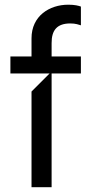

<svg xmlns="http://www.w3.org/2000/svg" viewBox="-20 -781 397 801"><path d="M273.4 -683.2C295.8 -683.2 308.9 -677.9 317.5 -675.4V-753.6C308.2 -757.1 291.9 -761.4 264.9 -761.4C186.4 -761.4 111.2 -714.5 111.5 -620.7V-545.5H23.4V-474.4H186.8L111.5 -399.1V0H195.3V-474.4H317.5V-545.5H195.3V-600.9C195 -654.8 217.7 -683.2 273.4 -683.2Z"/></svg>

Font: Riot Sans 2.0
Style: Regular
Weight: 400
Designer: Rasmus Andersson
Foundry: rsms
Version: Version 3.006;hotconv 1.0.109;makeotfexe 2.5.65596